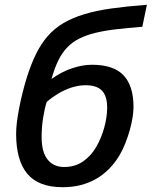

<svg xmlns="http://www.w3.org/2000/svg" viewBox="-20 -762 630 797"><path d="M193.8 -434.1Q233.9 -463.4 278.1 -478.3Q322.3 -493.2 361.8 -493.2Q451.2 -493.2 492.7 -449.5Q534.2 -405.8 534.2 -317.9Q534.2 -299.3 530.3 -274.4Q526.4 -249.5 518.8 -222.4Q511.2 -195.3 500.7 -168.5Q490.2 -141.6 477.1 -119.1Q438.5 -53.7 378.7 -19.3Q318.8 15.1 240.2 15.1Q140.1 15.1 93.5 -40.5Q46.9 -96.2 46.9 -207Q46.9 -226.6 50 -253.4Q53.2 -280.3 59.1 -311Q64.9 -341.8 73.2 -375.2Q81.5 -408.7 91.8 -441.9Q109.4 -497.1 130.1 -539.1Q150.9 -581.1 178.5 -612.5Q206.1 -644 242.7 -665.8Q279.3 -687.5 328.6 -702.6Q377.9 -717.8 442.1 -726.8Q506.3 -735.8 589.8 -742.2L570.8 -650.9Q509.8 -646 461.7 -640.4Q413.6 -634.8 375.7 -625.5Q337.9 -616.2 309.1 -601.8Q280.3 -587.4 258.8 -564.9Q237.3 -542.5 221.7 -510.5Q206.1 -478.5 193.8 -434.1ZM173.8 -338.9Q165 -311 158.9 -272.5Q152.8 -233.9 152.8 -192.9Q152.8 -130.9 177.5 -99.9Q202.1 -68.8 246.1 -68.8Q291.5 -68.8 324.7 -91.8Q357.9 -114.7 379.9 -152.8Q390.1 -170.4 398.4 -190.7Q406.7 -210.9 412.6 -231.9Q418.5 -252.9 421.6 -273.9Q424.8 -294.9 424.8 -314.9Q424.8 -363.3 403.3 -385.7Q381.8 -408.2 335 -408.2Q318.8 -408.2 303.2 -405.3Q287.6 -402.3 273.2 -397.5Q258.8 -392.6 245.6 -386.2Q232.4 -379.9 221.7 -373.5Q195.8 -357.9 173.8 -338.9Z"/></svg>

Font: Clear Sans Medium
Style: Italic
Weight: 500
Italic angle: -12°
Foundry: Intel Corporation
Version: Version 1.00